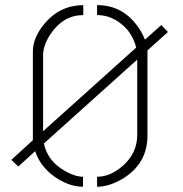

<svg xmlns="http://www.w3.org/2000/svg" viewBox="-20 -708 698 733"><path d="M23.4 -97.7 105.5 -172.9V-511.7Q105.5 -563.5 149.4 -617.2Q208 -687.5 297.9 -688.5V-650.4Q221.7 -650.4 172.9 -578.1Q144.5 -535.2 144.5 -496.1V-207L500 -526.4Q483.4 -591.8 428.7 -627Q392.6 -650.4 350.6 -650.4V-688.5Q450.2 -688.5 508.8 -602.5Q524.4 -580.1 533.2 -556.6L595.7 -612.3L621.1 -585.9L543 -515.6V-190.4Q543 -82 446.3 -24.4Q395.5 4.9 350.6 4.9V-33.2Q401.4 -33.2 449.2 -75.2Q502.9 -123 503.9 -190.4V-480.5L147.5 -160.2Q162.1 -90.8 232.4 -52.7Q268.6 -33.2 296.9 -33.2V4.9Q241.2 4.9 184.6 -36.1Q132.8 -74.2 114.3 -130.9L49.8 -72.3Z"/></svg>

Font: Post No Bills Colombo Light
Style: Regular
Weight: 300
Designer: Kosala Senevirathne, Siva Puranthara, Lasantha Premarathna, Tharique Azeez
Foundry: Mooniak
Version: Version 1.220 ; ttfautohint (v1.6)